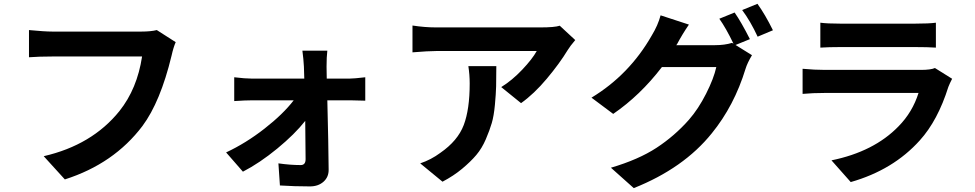

<svg xmlns="http://www.w3.org/2000/svg" viewBox="-20 -884 5040 993"><path d="M791 -728.5 888.7 -666Q877 -639.6 867.2 -595.7Q809.6 -357.4 716.8 -232.4Q569.3 -37.1 315.4 43.9L206.1 -76.2Q456.1 -133.8 597.7 -309.6Q689.5 -424.8 714.8 -591.8H249Q182.6 -591.8 129.9 -587.9V-728.5Q210.9 -720.7 250 -720.7H711.9Q759.8 -720.7 791 -728.5Z M1669.9 -477.5H1788.1Q1810.5 -477.5 1869.1 -484.4V-363.3Q1822.3 -365.2 1793 -365.2H1672.9Q1678.7 -138.7 1679.7 -7.8Q1680.7 31.2 1653.3 55.7Q1626 80.1 1583 80.1Q1502.9 80.1 1427.7 75.2L1419.9 -39.1Q1481.4 -30.3 1535.2 -30.3Q1560.5 -30.3 1560.5 -60.5Q1560.5 -106.4 1558.6 -258.8Q1504.9 -190.4 1414.1 -115.7Q1323.2 -41 1236.3 3.9L1149.4 -95.7Q1252 -143.6 1348.1 -218.8Q1444.3 -293.9 1499 -365.2H1285.2Q1250 -365.2 1191.4 -361.3V-484.4Q1248 -477.5 1282.2 -477.5H1553.7Q1553.7 -502 1551.8 -539.1Q1549.8 -578.1 1543.9 -622.1H1672.9Q1668.9 -589.8 1668.9 -539.1Z M2402.3 -542H2546.9Q2546.9 -475.6 2545.9 -437.5Q2544.9 -399.4 2539.6 -341.8Q2534.2 -284.2 2523.4 -247.6Q2512.7 -210.9 2492.7 -164.1Q2472.7 -117.2 2443.4 -82.5Q2414.1 -47.9 2370.1 -11.2Q2326.2 25.4 2268.6 55.7L2153.3 -39.1Q2209 -57.6 2257.8 -93.8Q2347.7 -156.2 2378.4 -237.3Q2409.2 -318.4 2409.2 -452.1Q2409.2 -497.1 2402.3 -542ZM2875 -751 2955.1 -676.8Q2927.7 -644.5 2916 -625Q2874 -555.7 2808.1 -477.1Q2742.2 -398.4 2674.8 -350.6L2572.3 -433.6Q2627.9 -467.8 2680.7 -523.4Q2733.4 -579.1 2755.9 -620.1H2235.4Q2195.3 -620.1 2113.3 -613.3V-752Q2176.8 -742.2 2235.4 -742.2H2774.4Q2848.6 -742.2 2875 -751Z M3858.4 -681.6 3784.2 -651.4 3869.1 -598.6Q3844.7 -557.6 3835.9 -528.3Q3777.3 -336.9 3661.1 -194.3Q3515.6 -13.7 3257.8 88.9L3139.6 -16.6Q3282.2 -58.6 3375.5 -119.6Q3468.8 -180.7 3543 -264.6Q3591.8 -320.3 3631.8 -399.4Q3671.9 -478.5 3684.6 -537.1H3403.3Q3291 -390.6 3151.4 -294.9L3039.1 -378.9Q3235.4 -498 3350.6 -700.2Q3382.8 -752.9 3396.5 -804.7L3543 -756.8Q3508.8 -707 3481.4 -655.3L3477.5 -650.4H3678.7Q3727.5 -650.4 3765.6 -662.1L3773.4 -658.2Q3734.4 -739.3 3700.2 -787.1L3779.3 -819.3Q3814.5 -768.6 3858.4 -681.6ZM3818.4 -832 3897.5 -864.3Q3937.5 -808.6 3977.5 -727.5L3898.4 -694.3Q3861.3 -774.4 3818.4 -832Z M4815.4 -532.2 4904.3 -476.6Q4891.6 -452.1 4884.8 -434.6Q4830.1 -260.7 4737.3 -158.2Q4599.6 -4.9 4379.9 57.6L4280.3 -54.7Q4500 -99.6 4627 -230.5Q4699.2 -303.7 4730.5 -403.3H4247.1Q4183.6 -403.3 4130.9 -398.4V-528.3Q4193.4 -522.5 4247.1 -522.5H4742.2Q4793 -522.5 4815.4 -532.2ZM4222.7 -637.7V-766.6Q4257.8 -761.7 4327.1 -761.7H4711.9Q4785.2 -761.7 4820.3 -766.6V-637.7Q4779.3 -640.6 4710 -640.6H4327.1Q4266.6 -640.6 4222.7 -637.7Z"/></svg>

Font: Gen Shin Gothic Monospace Bold
Style: Bold
Weight: 700
Designer: [Source Han Sans]
Ryoko NISHIZUKA  (kana & ideographs); Paul D. Hunt (Latin, Greek & Cyrillic); Wenlong ZHANG  (bopomofo
Version: Version 1.002.20150607